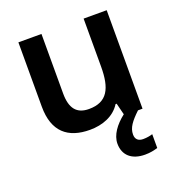

<svg xmlns="http://www.w3.org/2000/svg" viewBox="-138 -654 914 993"><g transform="rotate(-20 319.0 -157.0)"><path d="M468 109C468 72 490 43 535 0H560V-542H433V-278C433 -158 401 -93 300 -93C232 -93 201 -133 201 -214V-542H74V-188C74 -50 147 10 268 10C337 10 402 -14 437 -70H443L459 -6C410 32 376 79 376 126C376 190 419 228 492 228C521 228 542 223 562 217V141C550 145 531 149 510 149C484 149 468 136 468 109Z"/></g></svg>

Font: Noto Sans Khmer UI SemiBold
Style: Regular
Weight: 600
Designer: Danh Hong and the Monotype Design Team
Foundry: Monotype Imaging Inc.
Version: Version 2.002